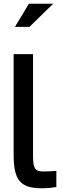

<svg xmlns="http://www.w3.org/2000/svg" viewBox="-20 -1000 339 1029"><path d="M213 -81C166 -81 157 -99 157 -167V-710H53V-174C53 -38 85 9 204 9C230 9 256 7 282 2V-84C259 -82 229 -81 213 -81ZM60 -856H138L265 -980H135Z"/></svg>

Font: LT Wave Alt Medium
Style: Regular
Weight: 500
Designer: Daniel Lyons
Version: Version 2.5 (Glyphs App)